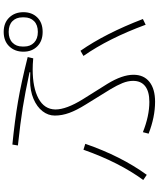

<svg xmlns="http://www.w3.org/2000/svg" viewBox="70 -909 860 1040"><g transform="rotate(-90 500.0 -389.0)"><path d="M740 -692Q740 -739 769 -769Q798 -799 847 -799Q896 -799 925 -769Q954 -739 954 -692Q954 -646 925.5 -617Q897 -588 847 -588Q798 -588 769 -617Q740 -646 740 -692ZM926 -688V-698Q926 -731 905.5 -751.5Q885 -772 847 -772Q810 -772 789 -751.5Q768 -731 768 -698V-688Q768 -655 789 -634.5Q810 -614 847 -614Q885 -614 905.5 -634.5Q926 -655 926 -688ZM296 -14 304 -45Q392 -10 468 -10Q524 -10 553 -32.5Q582 -55 582 -98Q582 -126 570 -155.5Q558 -185 537 -220L453 -356Q423 -404 408.5 -443.5Q394 -483 394 -522Q394 -558 417.5 -588.5Q441 -619 484.5 -637.5Q528 -656 585 -656Q615 -656 628 -655L629 -659Q517 -683 435.5 -696Q354 -709 232 -722L237 -752Q368 -739 470 -721.5Q572 -704 711 -669L704 -639Q672 -642 644 -642Q545 -642 486.5 -610.5Q428 -579 427 -519Q427 -460 482 -371L566 -237Q615 -157 615 -96Q615 -40 576.5 -9.5Q538 21 469 21Q386 21 296 -14ZM886 -30Q812 -231 717 -367L745 -383Q839 -248 917 -45ZM45 -43Q141 -174 209 -367L241 -357Q174 -163 73 -24Z"/></g></svg>

Font: IBM Plex Sans JP ExtraLight
Style: Regular
Weight: 200
Designer: Mike Abbink; Paul van der Laan; Pieter van Rosmalen; Wujin Sim; Yejin Wi; Jinhee Kim; Boomi Park; Yona Kim; Kichan Ma
Foundry: Sandoll Inc.
Version: Version 1.001